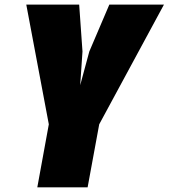

<svg xmlns="http://www.w3.org/2000/svg" viewBox="-20 -804 724 824"><path d="M140.1 0H356L405.8 -270.5L683.6 -784.2H449.2L363.3 -583L324.2 -438.5L334 -583L319.8 -784.2H92.8L189.5 -270.5Z"/></svg>

Font: Decalotype Black Italic
Style: Regular
Weight: 900
Italic angle: -10°
Designer: Alfredo Marco Pradil
Foundry: Alfredo Marco Pradil
Version: Version 1.0